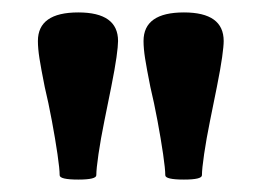

<svg xmlns="http://www.w3.org/2000/svg" viewBox="-20 -683 418 309"><path d="M106 -394Q76 -394 76 -401Q76 -411 72.5 -435Q69 -459 63.5 -488.5Q58 -518 52 -543Q46 -573 43.5 -589Q41 -605 41 -617Q41 -663 106 -663Q170 -663 170 -617Q170 -609 167.5 -591Q165 -573 159 -543Q154 -518 148 -488.5Q142 -459 138.5 -435Q135 -411 135 -401Q135 -394 106 -394ZM276 -394Q246 -394 246 -401Q246 -411 242.5 -435Q239 -459 233.5 -488.5Q228 -518 222 -543Q216 -573 213.5 -589Q211 -605 211 -617Q211 -663 276 -663Q340 -663 340 -617Q340 -609 337.5 -591Q335 -573 329 -543Q324 -518 318 -488.5Q312 -459 308.5 -435Q305 -411 305 -401Q305 -394 276 -394Z"/></svg>

Font: Junicode VF
Style: Regular
Weight: 400
Designer: Peter S. Baker
Version: Version 2.213